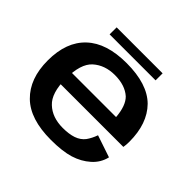

<svg xmlns="http://www.w3.org/2000/svg" viewBox="-170 -882 1072 1072"><g transform="rotate(45 366.0 -346.0)"><path d="M361 5.5V-88.5Q277.5 -88.5 228 -135.5Q178 -181.5 178 -295.5Q178 -413 228.5 -458Q279.5 -503.5 358 -503.5Q438.5 -503.5 485 -462Q522 -425.5 528.5 -342H163.5V-253H675Q678.5 -272.5 678.5 -297Q678.5 -440 601 -519Q522.5 -597 357.5 -597Q199 -597 117.5 -520Q35 -443 35 -296Q35 -152.5 116.5 -73Q196.5 5.5 361 5.5ZM361 -88.5V5.5Q451.5 5.5 508.5 -12Q565 -29.5 606 -66Q647 -102 659.5 -155L529 -199Q517 -164.5 498 -138Q478 -112 443.5 -100Q409.5 -88.5 361 -88.5ZM176.5 -643H539.5V-698.5H176.5Z"/></g></svg>

Font: Anybody SemiExpanded SemiBold
Style: Regular
Weight: 600
Width: 6
Designer: Tyler Finck
Foundry: Etcetera Type Company
Version: Version 1.113;gftools[0.9.25]